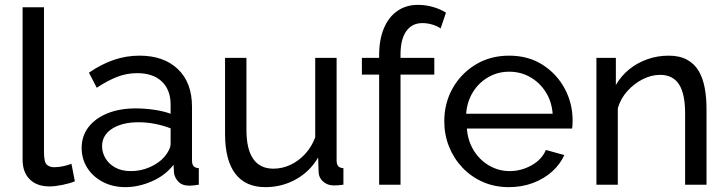

<svg xmlns="http://www.w3.org/2000/svg" viewBox="-20 -760 2993 790"><path d="M73 -730H161V-135Q161 -92 173 -82Q185 -72 202 -72Q223 -72 242 -76.5Q261 -81 274 -86L288 -14Q266 -5 236 1Q206 7 183 7Q132 7 102.5 -22Q73 -51 73 -103Z M539 -314Q574 -314 613 -308.5Q652 -303 682 -292V-330Q682 -390 646 -424.5Q610 -459 544 -459Q501 -459 461.5 -443.5Q422 -428 378 -399L346 -461Q397 -496 448 -513.5Q499 -531 554 -531Q654 -531 712 -475.5Q770 -420 770 -321V-100Q770 -84 776.5 -76.5Q783 -69 798 -68V0Q785 2 775.5 3Q766 4 760 4Q729 4 713.5 -13Q698 -30 696 -49L694 -82Q660 -38 605 -14Q550 10 496 10Q444 10 403 -11.5Q362 -33 339 -69.5Q316 -106 316 -151Q316 -201 344.5 -237.5Q373 -274 423 -294Q473 -314 539 -314ZM682 -167V-232Q651 -244 617 -250.5Q583 -257 550 -257Q483 -257 441.5 -230.5Q400 -204 400 -158Q400 -133 413.5 -109.5Q427 -86 453.5 -71Q480 -56 519 -56Q560 -56 597 -72.5Q634 -89 656 -114Q668 -128 675 -142.5Q682 -157 682 -167Z M906 -522H994V-226Q994 -146 1022 -106Q1050 -66 1105 -66Q1141 -66 1174.5 -81.5Q1208 -97 1235 -126Q1262 -155 1277 -195V-522H1365V-100Q1365 -84 1371.5 -76.5Q1378 -69 1393 -68V0Q1378 2 1369.5 2.5Q1361 3 1353 3Q1328 3 1310 -12.5Q1292 -28 1291 -51L1289 -112Q1255 -54 1197.5 -22Q1140 10 1072 10Q990 10 948 -45.5Q906 -101 906 -209Z M1540 0V-453H1469V-522H1540V-533Q1540 -597 1559.5 -643.5Q1579 -690 1615 -715Q1651 -740 1700 -740Q1731 -740 1761 -731.5Q1791 -723 1815 -708L1793 -643Q1779 -653 1758.5 -659Q1738 -665 1718 -665Q1675 -665 1651.5 -631.5Q1628 -598 1628 -536V-522H1767V-453H1628V0Z M1808 -261Q1808 -335 1842 -396Q1876 -457 1936.5 -494Q1997 -531 2075 -531Q2154 -531 2212.5 -493.5Q2271 -456 2303.5 -395.5Q2336 -335 2336 -265Q2336 -255 2335.5 -245.5Q2335 -236 2334 -231H1901Q1905 -180 1929.5 -140.5Q1954 -101 1993 -78.5Q2032 -56 2077 -56Q2125 -56 2167.5 -80Q2210 -104 2226 -143L2302 -122Q2285 -84 2251.5 -54Q2218 -24 2172.5 -7Q2127 10 2074 10Q2015 10 1966.5 -11.5Q1918 -33 1882.5 -70.5Q1847 -108 1827.5 -157Q1808 -206 1808 -261ZM2254 -292Q2250 -343 2225 -382Q2200 -421 2161 -443Q2122 -465 2075 -465Q2029 -465 1990 -443Q1951 -421 1926.5 -382Q1902 -343 1898 -292Z M2887 0H2799V-292Q2799 -375 2773.5 -413.5Q2748 -452 2696 -452Q2660 -452 2624.5 -434Q2589 -416 2561.5 -385.5Q2534 -355 2522 -315V0H2434V-522H2514V-410Q2535 -447 2568 -474Q2601 -501 2643 -516Q2685 -531 2731 -531Q2776 -531 2806.5 -514.5Q2837 -498 2854.5 -468.5Q2872 -439 2879.5 -399Q2887 -359 2887 -312Z"/></svg>

Font: YasnoRaleway Medium
Style: Regular
Weight: 500
Designer: Matt McInerney, Pablo Impallari, Rodrigo Fuenzalida
Foundry: Matt McInerney, Pablo Impallari, Rodrigo Fuenzalida
Version: Version 4.026